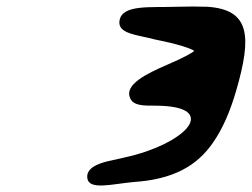

<svg xmlns="http://www.w3.org/2000/svg" viewBox="-20 -1212 781 596"><path d="M251 -660C255 -620 328 -641 395 -647C515 -655 590 -695 641 -769C671 -812 694 -865 713 -930C763 -1102 755 -1182 624 -1191C596 -1192 564 -1192 529 -1191C447 -1188 359 -1199 351 -1148C344 -1106 408 -1104 463 -1089C534 -1075 574 -1061 583 -1054C577 -1048 548 -1032 499 -1011C434 -983 365 -949 384 -907C395 -883 426 -884 465 -884C561 -883 576 -857 572 -837C571 -830 566 -821 558 -812C530 -781 462 -744 366 -723C329 -713 246 -706 251 -660Z"/></svg>

Font: Venom Sans
Style: BdObl
Weight: 700
Version: Version 1.001